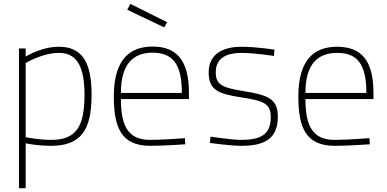

<svg xmlns="http://www.w3.org/2000/svg" viewBox="-20 -753 2021 1002"><path d="M287 -477C373 -477 421 -419 421 -258C421 -88 375 -23 246 -23C192 -23 136 -33 114 -37V-424C114 -424 201 -477 287 -477ZM114 229V-5C137 0 192 8 246 8C401 8 458 -72 458 -258C458 -428 409 -509 287 -509C196 -509 114 -458 114 -458V-500H79V229Z M644 -702 837 -610 852 -637 660 -733ZM611 -268C611 -420 676 -478 776 -478C880 -478 929 -421 929 -268H611ZM763 -23C647 -23 611 -98 611 -236H966V-269C966 -442 899 -510 776 -510C662 -510 574 -448 574 -250C574 -87 613 7 762 8C835 8 947 0 947 0L945 -32C945 -32 833 -23 763 -23Z M1412 -494C1412 -494 1317 -509 1240 -509C1159 -509 1069 -481 1069 -375C1069 -282 1121 -263 1238 -245C1357 -227 1393 -213 1393 -141C1393 -45 1332 -23 1238 -23C1187 -23 1079 -40 1079 -40L1075 -7C1075 -7 1183 8 1240 8C1358 8 1430 -27 1430 -144C1430 -238 1379 -257 1248 -278C1133 -296 1106 -315 1106 -377C1106 -458 1176 -477 1240 -477C1308 -477 1410 -461 1410 -461L1412 -494Z M1574 -268C1574 -420 1639 -477 1739 -477C1843 -477 1892 -421 1892 -268H1574ZM1726 -23C1610 -23 1574 -98 1574 -236H1929V-269C1929 -442 1862 -509 1739 -509C1625 -509 1537 -448 1537 -250C1537 -87 1576 7 1725 8C1798 8 1910 0 1910 0L1908 -32C1908 -32 1796 -23 1726 -23Z"/></svg>

Font: RazerF5 Thin
Style: Regular
Weight: 250
Foundry: Razer Inc.
Version: Version 2